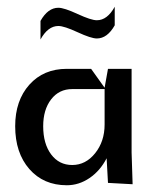

<svg xmlns="http://www.w3.org/2000/svg" viewBox="-20 -544 460 569"><path d="M320 -469Q298 -430 267 -430Q250 -430 210 -448.5Q170 -467 153 -467Q122 -467 100 -427V-482Q122 -521 153 -521Q170 -521 210 -502.5Q250 -484 267 -484Q298 -484 320 -524ZM25 -170Q25 -246 67 -293Q109 -340 178 -340H250L290 -284L300 -340H370V-92L373 2L300 -2L296 -75Q277 -38 245.5 -16.5Q214 5 178 5Q109 5 67 -43Q25 -91 25 -170ZM108 -170Q108 -118 131.5 -86.5Q155 -55 194 -55Q234 -55 262 -90Q290 -125 290 -175V-280H194Q155 -280 131.5 -249.5Q108 -219 108 -170Z"/></svg>

Font: Glametrix
Style: Bold
Weight: 700
Designer: gluk
Foundry: gluk
Version: Version 0.40